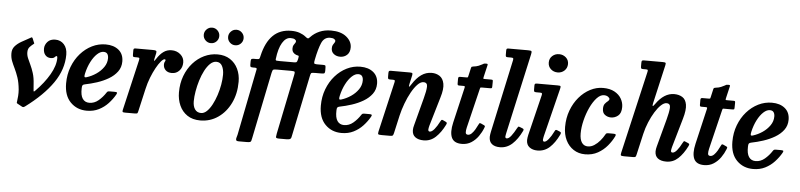

<svg xmlns="http://www.w3.org/2000/svg" viewBox="-51 -1095 6416 1540"><g transform="rotate(5 3157.0 -325.0)"><path d="M340 -384Q313 -384 296 -403.2Q279 -422.5 279.5 -456Q280 -485.5 301.8 -510Q323.5 -534.5 364.5 -534.5Q407 -534.5 434.5 -504.2Q462 -474 462 -421.5Q462 -303.5 387 -194.8Q312 -86 169 20Q160 26.5 154.5 27Q149 27.5 140 22L105.5 3Q100 -0.5 100 -3.8Q100 -7 101.5 -15.5Q104.5 -34 106.2 -58.8Q108 -83.5 106 -109.5Q100.5 -167 87 -206.5Q73.5 -246 58.8 -276Q44 -306 33.2 -333.8Q22.5 -361.5 22.5 -395.5Q22.5 -428.5 42.2 -451.5Q62 -474.5 94.2 -493Q126.5 -511.5 164 -531.5Q173 -537 175.5 -536.5Q178 -536 183 -526.5L193 -501.5Q197 -494 198 -491Q199 -488 192 -483Q179 -473.5 164 -457.8Q149 -442 149 -415Q149 -390.5 158.8 -367.2Q168.5 -344 181.8 -316.5Q195 -289 206.8 -252.2Q218.5 -215.5 221.5 -164Q222.5 -151 223.5 -137Q224.5 -123 225.5 -113.5Q226 -106.5 228.2 -105.2Q230.5 -104 237.5 -111Q308.5 -182.5 350.5 -255.2Q392.5 -328 392.5 -389.5Q392.5 -404 385.5 -404Q380 -404 371 -394Q362 -384 340 -384Z M480.5 -193Q480.5 -264.5 504 -326.2Q527.5 -388 568 -434Q608.5 -480 660.5 -505.8Q712.5 -531.5 770 -531.5Q835 -531.5 874.8 -498.8Q914.5 -466 914.5 -406.5Q914.5 -359.5 888.2 -324.2Q862 -289 819.5 -264Q777 -239 727.5 -223Q678 -207 632 -198Q618 -195.5 613.2 -189Q608.5 -182.5 608.5 -163.5Q606.5 -108 625 -80.8Q643.5 -53.5 679 -53.5Q719.5 -53.5 752.8 -81.5Q786 -109.5 810.5 -147.5Q815 -154.5 819.8 -156.8Q824.5 -159 837 -159H873.5Q890 -159 893.2 -155.2Q896.5 -151.5 889.5 -138.5Q867.5 -100 835.8 -65.8Q804 -31.5 761.2 -10Q718.5 11.5 664.5 11.5Q585 11.5 532.8 -41.5Q480.5 -94.5 480.5 -193ZM639.5 -256Q680 -268.5 716 -293Q752 -317.5 775 -350.8Q798 -384 798 -423Q798 -444.5 788.8 -457.5Q779.5 -470.5 758 -470.5Q733 -470.5 706.8 -446.2Q680.5 -422 658.8 -380Q637 -338 625 -285Q621 -267.5 622.5 -259.5Q624 -251.5 639.5 -256Z M1012.5 -520H1151.5Q1170 -520 1176.2 -516Q1182.5 -512 1179.5 -497L1170 -455Q1165.5 -435 1168.2 -434Q1171 -433 1183 -451.5Q1207.5 -490 1236 -510.5Q1264.5 -531 1301 -531Q1343 -531 1372.5 -505.2Q1402 -479.5 1402 -441.5Q1402 -401 1378 -375Q1354 -349 1318 -349Q1285 -349 1267 -367Q1249 -385 1249 -412Q1249 -426 1254 -433.8Q1259 -441.5 1259 -447.5Q1259 -454 1251.5 -454Q1240 -454 1222 -433Q1204 -412 1184.2 -376.2Q1164.5 -340.5 1147 -295.8Q1129.5 -251 1119 -204L1077.5 -22.5Q1074.5 -8.5 1071 -4.2Q1067.5 0 1050 0H972Q954.5 0 952 -4.8Q949.5 -9.5 952.5 -22L1046.5 -426Q1050 -442 1047.8 -446Q1045.5 -450 1029.5 -450H1010.5Q999 -450 996.8 -454.5Q994.5 -459 994.5 -472.5V-503.5Q994.5 -513.5 998.2 -516.8Q1002 -520 1012.5 -520Z M1388.5 -200Q1388.5 -272 1411.2 -332.5Q1434 -393 1473.5 -437.2Q1513 -481.5 1564 -505.8Q1615 -530 1671.5 -530Q1730 -530 1772 -502.8Q1814 -475.5 1836 -429.2Q1858 -383 1858 -326Q1858 -229.5 1821 -153.5Q1784 -77.5 1720.5 -33.8Q1657 10 1577.5 10Q1515.5 10 1473.2 -18.5Q1431 -47 1409.8 -94.8Q1388.5 -142.5 1388.5 -200ZM1513 -139Q1513 -98 1530 -74Q1547 -50 1579 -50Q1603.5 -50 1625.8 -71.2Q1648 -92.5 1666.8 -127.8Q1685.5 -163 1699.5 -205.5Q1713.5 -248 1721 -291.2Q1728.5 -334.5 1728.5 -371.5Q1728.5 -412.5 1713.5 -441.2Q1698.5 -470 1666.5 -470Q1640 -470 1616.8 -447.8Q1593.5 -425.5 1574.2 -388.5Q1555 -351.5 1541.5 -307.5Q1528 -263.5 1520.5 -219.2Q1513 -175 1513 -139ZM1805 -615Q1779.5 -615 1761 -633.2Q1742.5 -651.5 1742.5 -677.5Q1742.5 -703 1761 -721.5Q1779.5 -740 1805 -740Q1831 -740 1849.2 -721.5Q1867.5 -703 1867.5 -677.5Q1867.5 -651.5 1849.2 -633.2Q1831 -615 1805 -615ZM1609 -615Q1583.5 -615 1565 -633.2Q1546.5 -651.5 1546.5 -677.5Q1546.5 -703 1565 -721.5Q1583.5 -740 1609 -740Q1635 -740 1653.2 -721.5Q1671.5 -703 1671.5 -677.5Q1671.5 -651.5 1653.2 -633.2Q1635 -615 1609 -615Z M2269 -450H2157Q2131 -450 2125.5 -446.2Q2120 -442.5 2115 -420.5L2006 113.5Q2002.5 129 2000.5 136.8Q1998.5 144.5 1990.8 147.2Q1983 150 1963.5 150H1901.5Q1882.5 150 1879.2 142Q1876 134 1879.8 122Q1883.5 110 1886.5 98L1987.5 -410.5Q1991 -429 1993.2 -439.2Q1995.5 -449.5 1978 -450H1963.5Q1948 -450 1943.8 -453.5Q1939.5 -457 1939.5 -470V-495Q1939.5 -509 1943 -514.5Q1946.5 -520 1964.5 -520H1985.5Q2003.5 -520 2007.2 -524.5Q2011 -529 2015 -549Q2040 -658.5 2096.5 -714.2Q2153 -770 2244 -770Q2282.5 -770 2311.2 -759.8Q2340 -749.5 2360.5 -733Q2374 -721.5 2380.8 -721Q2387.5 -720.5 2397.5 -732.5Q2427.5 -764.5 2468.5 -782.2Q2509.5 -800 2561.5 -800Q2640 -800 2684.8 -763.8Q2729.5 -727.5 2729.5 -678Q2729.5 -639 2706.8 -618Q2684 -597 2651 -597Q2621 -597 2600 -613.5Q2579 -630 2579 -658.5Q2579 -676 2584.8 -686.2Q2590.5 -696.5 2596.2 -703.8Q2602 -711 2602 -719.5Q2602 -727.5 2591.5 -734.5Q2581 -741.5 2559 -741.5Q2511 -741.5 2490 -693Q2469 -644.5 2451.5 -557Q2447 -535 2448.5 -527.5Q2450 -520 2476 -520H2519Q2532.5 -520 2537.2 -517.5Q2542 -515 2542 -502L2542.5 -477.5Q2542.5 -454.5 2534 -452.2Q2525.5 -450 2506 -450H2461.5Q2435 -450 2430.8 -444.5Q2426.5 -439 2422.5 -418L2324.5 55Q2321 71.5 2318.8 81.5Q2316.5 91.5 2308.2 95.8Q2300 100 2278.5 100H2220.5Q2194.5 100 2195 89.2Q2195.5 78.5 2199 61L2296.5 -415.5Q2301 -436.5 2299.2 -443.2Q2297.5 -450 2269 -450ZM2315 -540.5Q2316.5 -547.5 2318.5 -555.2Q2320.5 -563 2320.5 -570Q2320.5 -576.5 2314.5 -577Q2308.5 -577.5 2301 -580.5Q2285.5 -585.5 2275.2 -597.8Q2265 -610 2265 -629.5Q2265 -647 2270.8 -656.8Q2276.5 -666.5 2282.2 -673.8Q2288 -681 2288 -689.5Q2288 -697.5 2277 -704.5Q2266 -711.5 2243 -711.5Q2204.5 -711.5 2176.8 -665.5Q2149 -619.5 2139 -534.5Q2137 -522 2147.5 -521Q2158 -520 2172 -520H2285Q2300.5 -520 2306 -523Q2311.5 -526 2315 -540.5Z M2531.5 -193Q2531.5 -264.5 2555 -326.2Q2578.5 -388 2619 -434Q2659.5 -480 2711.5 -505.8Q2763.5 -531.5 2821 -531.5Q2886 -531.5 2925.8 -498.8Q2965.5 -466 2965.5 -406.5Q2965.5 -359.5 2939.2 -324.2Q2913 -289 2870.5 -264Q2828 -239 2778.5 -223Q2729 -207 2683 -198Q2669 -195.5 2664.2 -189Q2659.5 -182.5 2659.5 -163.5Q2657.5 -108 2676 -80.8Q2694.5 -53.5 2730 -53.5Q2770.5 -53.5 2803.8 -81.5Q2837 -109.5 2861.5 -147.5Q2866 -154.5 2870.8 -156.8Q2875.5 -159 2888 -159H2924.5Q2941 -159 2944.2 -155.2Q2947.5 -151.5 2940.5 -138.5Q2918.5 -100 2886.8 -65.8Q2855 -31.5 2812.2 -10Q2769.5 11.5 2715.5 11.5Q2636 11.5 2583.8 -41.5Q2531.5 -94.5 2531.5 -193ZM2690.5 -256Q2731 -268.5 2767 -293Q2803 -317.5 2826 -350.8Q2849 -384 2849 -423Q2849 -444.5 2839.8 -457.5Q2830.5 -470.5 2809 -470.5Q2784 -470.5 2757.8 -446.2Q2731.5 -422 2709.8 -380Q2688 -338 2676 -285Q2672 -267.5 2673.5 -259.5Q2675 -251.5 2690.5 -256Z M3069 -520H3217.5Q3236 -520 3239.5 -516.2Q3243 -512.5 3240 -497.5L3225 -430.5Q3220 -406.5 3223.5 -405.8Q3227 -405 3241.5 -428Q3274 -479 3311.8 -505.5Q3349.5 -532 3395.5 -532Q3431 -532 3458.8 -514Q3486.5 -496 3495 -454.2Q3503.5 -412.5 3481.5 -341L3413 -109Q3411 -102.5 3409 -91.8Q3407 -81 3407 -77.5Q3407 -61.5 3420 -61.5Q3436.5 -61.5 3456.8 -85.8Q3477 -110 3496.5 -148.5Q3501.5 -158.5 3505.2 -162.2Q3509 -166 3517.5 -162L3540 -151.5Q3548.5 -147 3550 -143Q3551.5 -139 3546 -127.5Q3514.5 -64 3473.2 -25.5Q3432 13 3377 13Q3334 13 3309 -5.8Q3284 -24.5 3284 -61.5Q3284 -80 3290.5 -102L3349 -324Q3365 -383 3366.5 -417.5Q3368 -452 3335.5 -452Q3312.5 -452 3287.8 -426.5Q3263 -401 3239.8 -359.2Q3216.5 -317.5 3197.8 -267.2Q3179 -217 3167.5 -167.5L3135.5 -25.5Q3132.5 -12 3128.2 -6Q3124 0 3107 0H3037.5Q3014.5 0 3010.5 -4.5Q3006.5 -9 3010.5 -27L3104 -430.5Q3107 -444 3103.8 -447Q3100.5 -450 3088 -450H3066.5Q3054 -450 3051.2 -454.8Q3048.5 -459.5 3048.5 -473V-498.5Q3048.5 -512.5 3052 -516.2Q3055.5 -520 3069 -520Z M3626.5 -520H3675Q3685.5 -520 3686.8 -522.8Q3688 -525.5 3690 -534L3704.5 -597.5Q3707 -607 3710 -608.8Q3713 -610.5 3723 -612Q3747 -614.5 3765.2 -622Q3783.5 -629.5 3793.5 -635.5Q3803 -641.5 3806.5 -642.8Q3810 -644 3821.5 -644Q3831.5 -644 3834.2 -642Q3837 -640 3835 -631.5L3812 -533.5Q3810 -525 3810.8 -522.5Q3811.5 -520 3821.5 -520H3873Q3883 -520 3886 -517.5Q3889 -515 3888.5 -503.5L3888 -468Q3888 -455.5 3885.2 -452.8Q3882.5 -450 3870.5 -450H3803.5Q3795 -450 3793.2 -447.5Q3791.5 -445 3790 -437.5L3713 -120Q3707.5 -98 3708.2 -80.5Q3709 -63 3727.5 -63Q3743 -63 3757.2 -77.2Q3771.5 -91.5 3783.2 -111.2Q3795 -131 3803 -148.5Q3806.5 -156.5 3810.2 -161.5Q3814 -166.5 3824 -162L3847.5 -151Q3856 -147 3856.8 -143.5Q3857.5 -140 3853 -128.5Q3839.5 -93.5 3816.5 -60.8Q3793.5 -28 3760.5 -6.8Q3727.5 14.5 3684 14.5Q3621 14.5 3601.8 -28.2Q3582.5 -71 3601 -150.5L3667.5 -435Q3669.5 -443.5 3668.2 -446.8Q3667 -450 3656 -450H3623Q3614.5 -450 3611.8 -453.2Q3609 -456.5 3609 -466.5V-503Q3609 -513.5 3612.8 -516.8Q3616.5 -520 3626.5 -520Z M4175.5 -749 4032.5 -104.5Q4031.5 -99.5 4029.5 -89Q4027.5 -78.5 4027.5 -75Q4027.5 -61 4039.5 -61Q4056 -61 4075.5 -86.2Q4095 -111.5 4115.5 -150Q4120.5 -159.5 4123.5 -162.2Q4126.5 -165 4136.5 -161L4158 -152.5Q4167 -148.5 4168.2 -144.5Q4169.5 -140.5 4165 -131Q4132.5 -63.5 4089.5 -24.5Q4046.5 14.5 3990.5 14.5Q3950 14.5 3926.5 -4.2Q3903 -23 3903 -61.5Q3903 -69.5 3905 -82.2Q3907 -95 3909 -104L4035 -688Q4038 -702 4035.2 -706Q4032.5 -710 4017 -710H3993Q3981 -710 3977.5 -713.2Q3974 -716.5 3974 -728.5V-761.5Q3974 -773.5 3977.8 -776.8Q3981.5 -780 3992.5 -780H4148.5Q4173.5 -780 4176.8 -774.5Q4180 -769 4175.5 -749Z M4322.5 -697Q4322.5 -729.5 4345.2 -750Q4368 -770.5 4400 -770.5Q4432 -770.5 4455 -750Q4478 -729.5 4477.5 -697Q4476.5 -664.5 4454.2 -644Q4432 -623.5 4400 -623.5Q4368 -623.5 4345.2 -644Q4322.5 -664.5 4322.5 -697ZM4431.5 -493.5 4335 -106.5Q4333.5 -101 4331.8 -90.8Q4330 -80.5 4330 -76.5Q4330 -61 4342 -61Q4356.5 -61 4377 -86.2Q4397.5 -111.5 4416 -149.5Q4420.5 -159 4424.2 -162Q4428 -165 4438 -161L4459.5 -152Q4468.5 -148 4468.8 -142.8Q4469 -137.5 4464.5 -127.5Q4432.5 -61 4391 -23.2Q4349.5 14.5 4293 14.5Q4254 14.5 4228.8 -4.8Q4203.5 -24 4203.5 -62.5Q4203.5 -70.5 4205.5 -83Q4207.5 -95.5 4209.5 -104L4289 -429.5Q4292 -442.5 4289.2 -446.2Q4286.5 -450 4273 -450H4245.5Q4231.5 -450 4227.8 -453.5Q4224 -457 4224 -471V-502.5Q4224 -514 4228.5 -517Q4233 -520 4244 -520H4409Q4430 -520 4433 -515.8Q4436 -511.5 4431.5 -493.5Z M4940.5 -392Q4940.5 -343 4915 -322Q4889.5 -301 4857.5 -301Q4830.5 -301 4809 -316.8Q4787.5 -332.5 4788 -366.5Q4788 -392.5 4799.2 -406.2Q4810.5 -420 4821.5 -428.2Q4832.5 -436.5 4833 -447Q4833 -455.5 4820.2 -464.8Q4807.5 -474 4787 -474Q4757.5 -474 4729 -443Q4700.5 -412 4677.5 -363Q4654.5 -314 4640.8 -258Q4627 -202 4627 -152Q4627 -104.5 4644.2 -79Q4661.5 -53.5 4693.5 -53.5Q4720 -53.5 4745 -69.8Q4770 -86 4790.5 -110.5Q4811 -135 4824.5 -159.5Q4828 -167 4832.5 -170Q4837 -173 4849.5 -173H4886.5Q4901.5 -173 4906.2 -169.5Q4911 -166 4906 -155Q4887 -115 4855.2 -76.8Q4823.5 -38.5 4779 -13.5Q4734.5 11.5 4676.5 11.5Q4623.5 11.5 4583.2 -14.8Q4543 -41 4520.5 -87.2Q4498 -133.5 4498 -194Q4498 -265.5 4521 -327Q4544 -388.5 4583 -434.2Q4622 -480 4671.8 -505.8Q4721.5 -531.5 4774.5 -531.5Q4830.5 -531.5 4867.2 -511.2Q4904 -491 4922.2 -459.2Q4940.5 -427.5 4940.5 -392Z M5497.5 -126Q5466 -62.5 5425.5 -24.8Q5385 13 5330 13Q5286.5 13 5262.2 -5.8Q5238 -24.5 5238 -61.5Q5238 -69.5 5239.8 -81.2Q5241.5 -93 5244.5 -102L5304 -324Q5320 -383 5322.2 -418.5Q5324.5 -454 5292 -454Q5272 -454 5248 -431.8Q5224 -409.5 5200.8 -371.8Q5177.5 -334 5158 -287.2Q5138.5 -240.5 5127.5 -192L5089 -23.5Q5086 -9.5 5082.2 -4.8Q5078.5 0 5061 0H4991Q4968.5 0 4964.5 -4.8Q4960.5 -9.5 4964.5 -26.5L5118 -691Q5121 -704 5118 -707Q5115 -710 5102.5 -710H5081Q5068.5 -710 5065.5 -714Q5062.5 -718 5062.5 -731.5V-757.5Q5062.5 -772.5 5066.2 -776.2Q5070 -780 5084.5 -780H5232.5Q5252 -780 5255.8 -776Q5259.5 -772 5256 -756L5185 -446Q5175 -401.5 5201 -439Q5266 -532 5347.5 -532Q5386 -532 5413.5 -514.8Q5441 -497.5 5448.2 -456Q5455.5 -414.5 5434 -341L5367 -109Q5365 -102.5 5363 -91.8Q5361 -81 5361 -77.5Q5361 -63.5 5374 -63.5Q5390.5 -63.5 5409.8 -86.8Q5429 -110 5448 -147.5Q5453.5 -158 5456.8 -161.5Q5460 -165 5470.5 -159.5L5492.5 -150Q5502 -145.5 5502.2 -141.2Q5502.5 -137 5497.5 -126Z M5577.5 -520H5626Q5636.5 -520 5637.8 -522.8Q5639 -525.5 5641 -534L5655.5 -597.5Q5658 -607 5661 -608.8Q5664 -610.5 5674 -612Q5698 -614.5 5716.2 -622Q5734.5 -629.5 5744.5 -635.5Q5754 -641.5 5757.5 -642.8Q5761 -644 5772.5 -644Q5782.5 -644 5785.2 -642Q5788 -640 5786 -631.5L5763 -533.5Q5761 -525 5761.8 -522.5Q5762.5 -520 5772.5 -520H5824Q5834 -520 5837 -517.5Q5840 -515 5839.5 -503.5L5839 -468Q5839 -455.5 5836.2 -452.8Q5833.5 -450 5821.5 -450H5754.5Q5746 -450 5744.2 -447.5Q5742.5 -445 5741 -437.5L5664 -120Q5658.5 -98 5659.2 -80.5Q5660 -63 5678.5 -63Q5694 -63 5708.2 -77.2Q5722.5 -91.5 5734.2 -111.2Q5746 -131 5754 -148.5Q5757.5 -156.5 5761.2 -161.5Q5765 -166.5 5775 -162L5798.5 -151Q5807 -147 5807.8 -143.5Q5808.5 -140 5804 -128.5Q5790.5 -93.5 5767.5 -60.8Q5744.5 -28 5711.5 -6.8Q5678.5 14.5 5635 14.5Q5572 14.5 5552.8 -28.2Q5533.5 -71 5552 -150.5L5618.5 -435Q5620.5 -443.5 5619.2 -446.8Q5618 -450 5607 -450H5574Q5565.5 -450 5562.8 -453.2Q5560 -456.5 5560 -466.5V-503Q5560 -513.5 5563.8 -516.8Q5567.5 -520 5577.5 -520Z M5845 -193Q5845 -264.5 5868.5 -326.2Q5892 -388 5932.5 -434Q5973 -480 6025 -505.8Q6077 -531.5 6134.5 -531.5Q6199.5 -531.5 6239.2 -498.8Q6279 -466 6279 -406.5Q6279 -359.5 6252.8 -324.2Q6226.5 -289 6184 -264Q6141.5 -239 6092 -223Q6042.5 -207 5996.5 -198Q5982.5 -195.5 5977.8 -189Q5973 -182.5 5973 -163.5Q5971 -108 5989.5 -80.8Q6008 -53.5 6043.5 -53.5Q6084 -53.5 6117.2 -81.5Q6150.5 -109.5 6175 -147.5Q6179.5 -154.5 6184.2 -156.8Q6189 -159 6201.5 -159H6238Q6254.5 -159 6257.8 -155.2Q6261 -151.5 6254 -138.5Q6232 -100 6200.2 -65.8Q6168.5 -31.5 6125.8 -10Q6083 11.5 6029 11.5Q5949.5 11.5 5897.2 -41.5Q5845 -94.5 5845 -193ZM6004 -256Q6044.5 -268.5 6080.5 -293Q6116.5 -317.5 6139.5 -350.8Q6162.5 -384 6162.5 -423Q6162.5 -444.5 6153.2 -457.5Q6144 -470.5 6122.5 -470.5Q6097.5 -470.5 6071.2 -446.2Q6045 -422 6023.2 -380Q6001.5 -338 5989.5 -285Q5985.5 -267.5 5987 -259.5Q5988.5 -251.5 6004 -256Z"/></g></svg>

Font: Besley* Narrow Semi
Style: Italic
Weight: 600
Width: 4
Italic angle: -13°
Designer: Owen Earl
Foundry: indestructible type*
Version: Version 3.000; ttfautohint (v1.8.3)